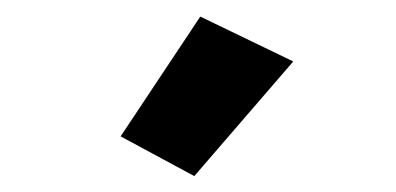

<svg xmlns="http://www.w3.org/2000/svg" viewBox="-20 -759 483 234"><path d="M127 -592.8 216.8 -544.4 337.4 -684.1 224.1 -738.8Z"/></svg>

Font: Roboto Flex
Style: wght 700 wdth 25 opsz 34 GRAD 0.00 slnt 0.00 XTRA 468 XOPQ 96 YOPQ 79 YTLC 514 YTUC 712 YTAS 750 YTDE -203.00 YTFI 738
Weight: 700
Width: 1
Designer: Berlow after Robertson
Foundry: Google
Version: Version 3.100